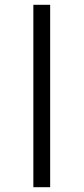

<svg xmlns="http://www.w3.org/2000/svg" viewBox="-20 -780 348 800"><path d="M119 0H189V-760H119Z"/></svg>

Font: Noto Serif Display ExtraCondensed
Style: Bold
Weight: 700
Width: 2
Designer: Monotype Design Team
Foundry: Monotype Imaging Inc.
Version: Version 2.009